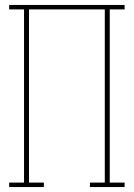

<svg xmlns="http://www.w3.org/2000/svg" viewBox="-20 -755 540 775"><path d="M17 0V-18H77V-717H17V-735H483V-717H423V-18H483V0H343V-18H403V-717H97V-18H157V0Z"/></svg>

Font: Iosevka Slab Thin
Style: Regular
Weight: 100
Monospace: yes
Designer: Belleve Invis
Foundry: Belleve Invis
Version: Version 11.1.0; ttfautohint (v1.8.3)